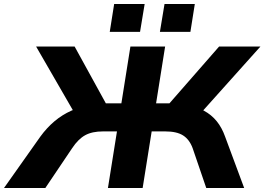

<svg xmlns="http://www.w3.org/2000/svg" viewBox="-52 -937 1318 957"><path d="M-32 0 149 -256Q181 -300 219.5 -332.5Q258 -365 304 -385.5Q350 -406 405 -415L322 -369L128 -705H320L486 -403L464 -422H553L598 -705H771L726 -422H817L776 -403L1040 -705H1246L945 -369L873 -415Q926 -406 964 -385.5Q1002 -365 1028 -333Q1054 -301 1070 -256L1165 0H976L908 -199Q892 -242 860.5 -262Q829 -282 772 -282H704L659 0H486L531 -282H461Q407 -282 372.5 -263Q338 -244 308 -199L174 0ZM745 -778 768 -917H919L897 -778ZM495 -778 517 -917H669L646 -778Z"/></svg>

Font: Nunito Sans 7pt SemiExpanded ExtraBold
Style: Italic
Weight: 800
Width: 6
Italic angle: -9°
Designer: Vernon Adams
Foundry: Vernon Adams
Version: Version 3.101;gftools[0.9.27]